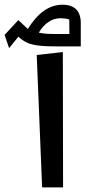

<svg xmlns="http://www.w3.org/2000/svg" viewBox="-99 -812 370 832"><path d="M173.3 -586.4 60.1 -573.7 83.5 0H174.3ZM-79.1 -660.6 -59.6 -603.5 -19.5 -652.8C-6.3 -641.1 6.8 -632.3 20 -626.5C46.9 -614.7 83.5 -610.8 154.3 -610.8H251V-712.4C251 -764.6 224.1 -791.5 171.9 -791.5C114.7 -791.5 65.9 -757.3 21.5 -686.5L-19.5 -725.1ZM69.3 -670.4C91.3 -709.5 126.5 -732.9 161.1 -732.9C178.2 -732.9 191.9 -731 201.2 -727.5L201.7 -664.6H158.7C117.7 -664.6 92.8 -665 69.3 -670.4Z"/></svg>

Font: SG Kara
Style: Regular
Weight: 400
Designer: Damoon Khanjanzadeh
Version: Version 1.000